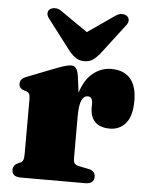

<svg xmlns="http://www.w3.org/2000/svg" viewBox="-53 -779 640 822"><g transform="rotate(5 267.5 -367.5)"><path d="M273 -452 282 -383.5Q300 -441 335.2 -469Q370.5 -497 413.5 -497Q466.5 -497 494.8 -465.2Q523 -433.5 523 -369.5Q523 -304 496.8 -273Q470.5 -242 428.5 -242Q386 -242 364.8 -263.8Q343.5 -285.5 343.5 -324V-345Q342.5 -371.5 321.5 -371.5Q306.5 -371.5 296.8 -351.5Q287 -331.5 287 -281V-105Q287 -87.5 292 -80.2Q297 -73 315 -69.5L353 -62Q382 -56 382 -30.5Q382 0 343.5 0H67Q29 0 29 -30Q29 -50.5 50.5 -60L61.5 -65Q69 -68.5 72 -76.8Q75 -85 75 -105V-338Q75 -354 70.8 -360.8Q66.5 -367.5 58 -370L47 -373.5Q27 -380 27 -400Q27 -412 33.8 -419.2Q40.5 -426.5 58 -433L165.5 -475Q201 -489 216.5 -493Q232 -497 240.5 -497Q254.5 -497 262 -486.8Q269.5 -476.5 273 -452ZM359 -556.5Q344 -539 329.8 -529.5Q315.5 -520 294.5 -520Q273.5 -520 259 -529.5Q244.5 -539 229.5 -556.5L131 -685.5Q119.5 -699 119.8 -710.2Q120 -721.5 127.5 -727.5Q136.5 -735 150.5 -735.2Q164.5 -735.5 179 -725L294.5 -645L410 -725Q424.5 -735.5 438.5 -735.2Q452.5 -735 461 -727.5Q468.5 -721.5 468.8 -710.2Q469 -699 457.5 -685.5Z"/></g></svg>

Font: Fraunces 9pt S000 Black
Style: Regular
Weight: 900
Version: Version 1.000; ttfautohint (v1.8.3)